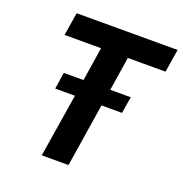

<svg xmlns="http://www.w3.org/2000/svg" viewBox="-126 -812 881 924"><g transform="rotate(20 314.0 -350.0)"><path d="M609 -582 628 -700H111L92 -582H279L252 -409H151L138 -324H239L187 0H324L375 -324H480L494 -409H389L416 -582Z"/></g></svg>

Font: Arthouse Owned
Style: Bold Italic
Weight: 700
Italic angle: -10°
Designer: Jeremy Tribby
Foundry: Tribby Type
Version: Version 1.000;PS 001.000;hotconv 1.0.88;makeotf.lib2.5.64775